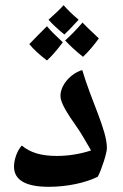

<svg xmlns="http://www.w3.org/2000/svg" viewBox="-20 -855 475 740"><path d="M228 -722C236 -729 255 -748 283 -779C259 -799 240 -818 225 -835C214 -822 195 -804 167 -779C180 -764 200 -745 228 -722ZM300 -636C323 -658 343 -682 361 -707C327 -739 306 -759 298 -768C274 -740 251 -717 231 -699C250 -679 272 -658 300 -636ZM161 -622C182 -641 202 -665 222 -692C193 -719 172 -740 161 -754C138 -731 115 -708 93 -685C109 -665 132 -644 161 -622ZM168 -135C238 -135 309 -150 357 -174C373 -205 392 -266 392 -284C392 -320 377 -364 358 -415C341 -459 312 -533 297 -585C253 -572 213 -528 213 -485C213 -459 239 -418 277 -364C292 -343 309 -313 331 -275C287 -261 243 -254 200 -254C137 -254 97 -267 64 -294C47 -276 34 -241 34 -213C34 -161 79 -135 168 -135Z"/></svg>

Font: Noto Naskh Arabic UI
Style: Bold
Weight: 700
Designer: Monotype Design Team, David Williams, Mohamad Dakak and Nizar Qandah
Foundry: Monotype Imaging Inc.
Version: Version 2.016